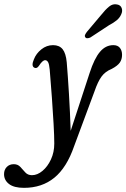

<svg xmlns="http://www.w3.org/2000/svg" viewBox="-138 -660 609 925"><path d="M294 -309Q316.5 -378.5 343.8 -410.5Q371 -442.5 408 -442.5Q429 -442.5 439.5 -429.5Q450 -416.5 450 -396Q450 -374 439.2 -358.5Q428.5 -343 400 -328Q369 -315.5 351.2 -291.2Q333.5 -267 317.5 -220.5L219 44.5Q183.5 147.5 123.8 196.2Q64 245 -22.5 245Q-70.5 245 -94.5 226.5Q-118.5 208 -118.5 179Q-118.5 158 -105.5 144.5Q-92.5 131 -71.5 131Q-52 131 -40 144.2Q-28 157.5 -16 170.8Q-4 184 16 184Q42 184 66.8 163.2Q91.5 142.5 107.5 108Q123.5 73.5 123.5 31.5Q123.5 -4 120.2 -62.5Q117 -121 112 -189.8Q107 -258.5 101.5 -324.5Q99 -351.5 93.5 -360.8Q88 -370 79.5 -370Q67 -370 50 -343.5Q39.5 -327.5 27 -334Q11.5 -342.5 25.5 -374.5Q36 -402 61.2 -422.2Q86.5 -442.5 117.5 -442.5Q148 -442.5 163.8 -422.8Q179.5 -403 183.5 -360Q189 -294.5 194.2 -208Q199.5 -121.5 202.5 -29.5ZM348.5 -587Q369.5 -613.5 387.5 -628.2Q405.5 -643 426 -638.5Q443 -635.5 448.2 -621.2Q453.5 -607 446 -591Q439 -574.5 424.5 -562.5Q410 -550.5 386.5 -538L297.5 -479.5Q290.5 -476 283.2 -475.8Q276 -475.5 273 -480.5Q269 -486 272.2 -493Q275.5 -500 281 -507Z"/></svg>

Font: Fraunces 144pt SuperSoft
Style: Italic
Weight: 400
Italic angle: -16°
Version: Version 1.000;[b76b70a41]